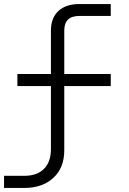

<svg xmlns="http://www.w3.org/2000/svg" viewBox="-20 -750 640 950"><path d="M0 180V120H100Q163 120 197.5 85.5Q232 51 232 -12V-324H66V-384H232V-599Q232 -661 269 -695.5Q306 -730 372 -730H528V-671H372Q298 -671 298 -599V-384H528V-324H298V-6Q298 80 244 130Q190 180 100 180Z"/></svg>

Font: JetBrains Mono NL ExtraLight
Style: Regular
Weight: 200
Designer: Philipp Nurullin, Konstantin Bulenkov
Foundry: JetBrains
Version: Version 2.304; ttfautohint (v1.8.4.7-5d5b)